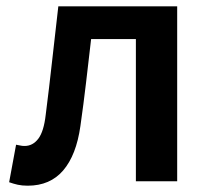

<svg xmlns="http://www.w3.org/2000/svg" viewBox="-20 -575 665 609"><path d="M68 14Q50 14 36.5 11Q23 8 9 3L31 -116Q38 -115 44 -113.5Q50 -112 58 -112Q84 -112 101.5 -135Q119 -158 125 -211Q136 -297 145.5 -383.5Q155 -470 165 -555H542V0H411V-451H269Q261 -382 253 -313.5Q245 -245 235 -175Q222 -83 180.5 -34.5Q139 14 68 14Z"/></svg>

Font: Noto Sans HK SemiBold
Style: Regular
Weight: 600
Version: Version 2.004-H2;hotconv 1.0.118;makeotfexe 2.5.65603